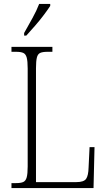

<svg xmlns="http://www.w3.org/2000/svg" viewBox="-20 -951 538 971"><path d="M38 0V-25H62Q85 -25 97.5 -30.5Q110 -36 115 -54Q120 -72 120 -109V-605Q120 -642 115 -660Q110 -678 97.5 -683.5Q85 -689 62 -689H38V-714H245V-689H220Q196 -689 183.5 -683.5Q171 -678 166.5 -660Q162 -642 162 -606V-30H366Q404 -30 415.5 -46.5Q427 -63 428 -104L433 -207H458L453 0ZM102 -784Q124 -823 144.5 -860Q165 -897 178 -931H234V-921Q223 -904 202.5 -876.5Q182 -849 157.5 -821Q133 -793 113 -771H102Z"/></svg>

Font: Noto Serif Tamil Condensed ExtraLight
Style: Italic
Weight: 200
Width: 3
Italic angle: -12°
Designer: Indian Type Foundry, Tom Grace, and the Monotype Design Team
Foundry: Monotype Imaging Inc.
Version: Version 2.003; ttfautohint (v1.8.4.7-5d5b)